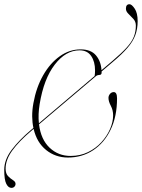

<svg xmlns="http://www.w3.org/2000/svg" viewBox="-41 -735 671 908"><path d="M104.5 -119.5 117 -130Q111.5 -155.5 111.2 -185Q111 -214.5 117 -247.5Q130.5 -322 163.2 -379.2Q196 -436.5 241.8 -469Q287.5 -501.5 340 -501.5Q389 -501.5 412.8 -473.2Q436.5 -445 439 -403L492 -448Q535.5 -485 559.2 -511.5Q583 -538 592.2 -562Q601.5 -586 601.5 -614Q601.5 -632.5 589.8 -645.5Q578 -658.5 566.2 -669.8Q554.5 -681 554.5 -694Q554.5 -715 571.5 -715Q582 -715 596 -694.2Q610 -673.5 610 -635Q610 -598.5 598.8 -568.5Q587.5 -538.5 562 -508.8Q536.5 -479 493.5 -443L439.5 -397Q439.5 -394 439.5 -391Q439.5 -380.5 428 -380.5Q421.5 -380.5 414.5 -376.5L143.5 -147Q152.5 -75 193.8 -36.2Q235 2.5 293 2.5Q338 2.5 375 -15.5Q412 -33.5 438.5 -62.5Q465 -91.5 479.5 -125Q494 -158.5 494 -189.5Q494 -214 483 -234.8Q472 -255.5 472 -272Q472 -282.5 479.2 -291Q486.5 -299.5 497 -299.5Q512.5 -299.5 512.5 -269.5Q512.5 -184.5 482.2 -121.8Q452 -59 399.5 -24.5Q347 10 280.5 10Q221.5 10 177.2 -25.5Q133 -61 118 -125.5L107.5 -116.5Q48.5 -66.5 17 -23Q-14.5 20.5 -14.5 62.5Q-14.5 86 -2.8 98Q9 110 20.8 117.2Q32.5 124.5 32.5 134.5Q32.5 142.5 27 148Q21.5 153.5 13 153.5Q-1.5 153.5 -11.2 134.5Q-21 115.5 -21 68.5Q-21 19.5 14.8 -27.2Q50.5 -74 104.5 -119.5ZM146.5 -242.5Q138.5 -194 143 -152L406.5 -375.5Q407.5 -381 408 -388Q408.5 -395 408.5 -402Q408.5 -443.5 390.2 -470.2Q372 -497 335 -497Q270 -497 218 -429.5Q166 -362 146.5 -242.5Z"/></svg>

Font: Fraunces 144pt S000 Thin
Style: Italic
Weight: 100
Italic angle: -16°
Version: Version 1.000; ttfautohint (v1.8.3)